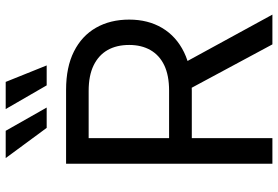

<svg xmlns="http://www.w3.org/2000/svg" viewBox="-172 -808 980 677"><g transform="rotate(-90 318.5 -470.0)"><path d="M79.1 0V-727.5H339.8Q419.9 -727.5 475.1 -699.7Q530.3 -671.9 558.8 -621.8Q587.4 -571.8 587.4 -504.9Q587.4 -438.5 557.9 -388.7Q528.3 -338.9 472.2 -311.5Q416 -284.2 336.4 -284.2H129.4V-364.3H336.9Q390.6 -364.3 426.3 -381.3Q461.9 -398.4 480 -430.2Q498 -461.9 498 -504.9Q498 -549.3 480 -581.1Q461.9 -612.8 426 -630.4Q390.1 -647.9 335.9 -647.9H169.4V0ZM500 0 324.2 -327.1H426.3L605 0ZM355.5 -795.9 272 -940.4H367.7L425.8 -795.9ZM205.6 -795.9 99.1 -940.4H195.3L277.3 -795.9Z"/></g></svg>

Font: Inter 24pt
Style: Regular
Weight: 400
Designer: Rasmus Andersson
Foundry: rsms
Version: Version 4.001;git-66647c0bb